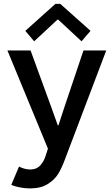

<svg xmlns="http://www.w3.org/2000/svg" viewBox="-20 -789 597 1021"><path d="M40 194.3 81.1 96.7Q95.2 104 110.6 108.2Q126 112.3 139.6 112.3Q175.3 112.3 194.8 89.8Q214.4 67.4 222.7 39.1L234.9 1.5L19.5 -520.5H142.6L253.9 -215.8L287.1 -123H291L321.3 -215.8L423.8 -520.5H544.9L322.3 66.4Q307.6 105.5 289.3 135.7Q271 166 234.1 189.5Q197.3 212.9 139.6 212.9Q111.8 212.9 84.2 207.3Q56.6 201.7 40 194.3ZM114.7 -625 274.9 -768.6H300.3L461.4 -625L413.6 -569.3L289.6 -684.6H285.6L161.6 -569.3Z"/></svg>

Font: Reddit Sans Vanilla SemiBold
Style: Regular
Weight: 600
Designer: Stephen Hutchings
Foundry: Reddit
Version: Version 1.013